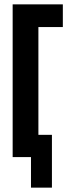

<svg xmlns="http://www.w3.org/2000/svg" viewBox="-20 -720 318 880"><path d="M38 0V-700H268V-596H156V-102H218V140H122V0Z"/></svg>

Font: Tektur Condensed Medium
Style: Regular
Weight: 500
Width: 3
Designer: Adam Jagosz
Foundry: Adam Jagosz
Version: Version 1.005;gftools[0.9.30]